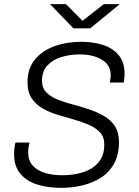

<svg xmlns="http://www.w3.org/2000/svg" viewBox="-20 -898 670 928"><path d="M275 10Q212 10 160.5 -6Q109 -22 78.5 -58Q48 -94 48 -154Q48 -167 50 -184Q52 -201 55 -209H123Q121 -203 118.5 -187.5Q116 -172 116 -162Q116 -123 137.5 -98.5Q159 -74 196 -62.5Q233 -51 281 -51Q335 -51 381 -65.5Q427 -80 455.5 -112.5Q484 -145 484 -200Q484 -236 463.5 -258Q443 -280 410 -294.5Q377 -309 338 -320Q299 -331 259 -343Q219 -355 186 -374Q153 -393 133 -423Q113 -453 113 -500Q113 -567 149 -610.5Q185 -654 244 -675Q303 -696 372 -696Q431 -696 478.5 -680.5Q526 -665 554 -631Q582 -597 582 -542Q582 -535 581.5 -526Q581 -517 578 -499H511Q514 -518 514.5 -524.5Q515 -531 515 -535Q515 -584 472.5 -609.5Q430 -635 366 -635Q317 -635 275.5 -622Q234 -609 208.5 -581Q183 -553 183 -507Q183 -473 203.5 -452Q224 -431 257 -417.5Q290 -404 330 -393.5Q370 -383 409 -370Q448 -357 481.5 -338Q515 -319 535 -288.5Q555 -258 555 -212Q555 -152 532.5 -109.5Q510 -67 470.5 -41Q431 -15 380.5 -2.5Q330 10 275 10ZM335 -761 222 -878H299L391 -785H363L482 -878H559L416 -761Z"/></svg>

Font: Chivo Medium ExtraLight
Style: Italic
Weight: 250
Italic angle: -8.05°
Version: Version 2.002